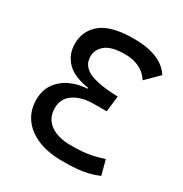

<svg xmlns="http://www.w3.org/2000/svg" viewBox="-166 -829 919 965"><g transform="rotate(30 293.0 -346.5)"><path d="M336.9 -703.1Q416.5 -703.1 470.2 -680.4Q523.9 -657.7 549.3 -615.7L477.1 -543.9Q455.6 -578.1 419.4 -595.7Q383.3 -613.3 337.4 -613.3Q258.3 -613.3 223.9 -585.4Q189.5 -557.6 189.5 -516.6Q189.5 -464.8 240.2 -439.5Q291 -414.1 409.2 -410.2L398.4 -318.4H325.2Q252.9 -318.4 208.5 -288.3Q164.1 -258.3 164.1 -202.6Q164.1 -145 207.3 -112.5Q250.5 -80.1 326.7 -80.1Q366.7 -80.1 395.5 -82.5Q424.3 -85 451.9 -91.1Q479.5 -97.2 514.6 -108.4L537.1 -23.4Q505.9 -10.7 476.6 -3.4Q447.3 3.9 412.4 6.8Q377.4 9.8 329.1 9.8Q247.1 9.8 187.3 -15.1Q127.4 -40 95 -85.7Q62.5 -131.3 62.5 -192.4Q62.5 -249.5 91.3 -288.6Q120.1 -327.6 166.7 -347.9Q213.4 -368.2 266.6 -369.1L258.3 -342.8V-399.9L266.6 -372.6Q172.4 -385.7 131.1 -428.7Q89.8 -471.7 89.8 -533.7Q89.8 -609.4 147.9 -656.2Q206.1 -703.1 336.9 -703.1Z"/></g></svg>

Font: Cascadia Code
Style: Regular
Weight: 400
Monospace: yes
Designer: Aaron Bell
Foundry: Saja Typeworks
Version: Version 2106.017